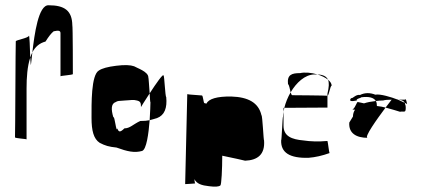

<svg xmlns="http://www.w3.org/2000/svg" viewBox="-20 -650 1604 730"><path d="M37 -128C36 -124 81 -122 81 -120V-314C81 -356 84 -398 95 -431C94 -466 92 -519 90 -514C87 -505 41 -498 40 -493C39 -488 38 -132 37 -128ZM95 -431C96 -412 97 -402 97 -402C99 -410 100 -428 103 -451C100 -445 97 -438 95 -431ZM103 -451C114 -472 130 -486 153 -492C165 -511 175 -524 184 -531C202 -535 210 -534 210 -524V-360C210 -362 255 -365 257 -368C257 -371 257 -552 255 -554C254 -610 225 -630 165 -630C126 -632 111 -520 103 -451Z M328 -202C328 -153 336 -122 359 -107C380 -96 394 -92 423 -89C464 -74 491 -68 520 -76C537 -81 545 -142 549 -193C539 -191 529 -190 513 -190C484 -176 474 -162 453 -162C437 -146 431 -147 426 -162C422 -142 416 -212 411 -204C402 -234 402 -256 420 -262C428 -267 430 -266 456 -268C480 -269 485 -272 500 -268C514 -265 516 -259 516 -243C516 -243 531 -268 549 -295C547 -322 545 -356 544 -356C544 -378 499 -392 490 -398C476 -403 454 -404 422 -400C389 -396 368 -390 356 -382C326 -365 328 -254 328 -202ZM549 -193C558 -195 566 -198 577 -201C606 -212 616 -240 612 -281C608 -282 605 -364 602 -362C602 -374 573 -332 549 -295C550 -276 551 -260 552 -261C552 -252 551 -224 549 -193Z M684 50C684 50 725 48 722 47C721 47 720 40 719 31C728 49 747 55 775 58C798 61 812 60 818 55C822 52 825 -8 825 -58C865 -50 908 -40 912 -39C960 -41 988 -63 984 -116C982 -114 978 -212 974 -212C963 -260 923 -281 860 -283C805 -284 773 -274 765 -256L757 -258C754 -258 752 -286 748 -287C744 -288 696 -290 692 -292ZM709 -83V-84Z M1049 -117C1047 -70 1081 -48 1153 -50C1179 -52 1205 -58 1233 -68C1231 -70 1227 -109 1225 -114C1190 -111 1160 -112 1134 -116C1089 -120 1058 -132 1058 -172V-225C1057 -218 1056 -212 1056 -206C1054 -208 1051 -114 1049 -117ZM1225 -286C1231 -286 1235 -324 1241 -324C1241 -332 1236 -340 1227 -347C1232 -336 1231 -319 1225 -294ZM1061 -240 1225 -241V-286C1221 -287 1097 -288 1091 -288C1089 -288 1087 -293 1085 -299C1074 -280 1066 -260 1061 -240ZM1187 -367C1203 -362 1217 -355 1227 -347C1221 -360 1208 -366 1187 -367ZM1075 -330C1079 -329 1082 -311 1085 -299C1107 -336 1139 -366 1175 -367H1187C1164 -374 1138 -376 1121 -372C1089 -372 1071 -366 1075 -330ZM1058 -225 1061 -240H1058Z M1308 -184C1305 -143 1335 -126 1378 -126C1362 -126 1414 -198 1446 -241C1436 -244 1427 -245 1413 -247C1413 -255 1412 -261 1409 -266C1391 -264 1376 -261 1364 -257C1357 -259 1349 -260 1341 -262C1337 -266 1329 -234 1319 -234C1323 -233 1327 -233 1330 -233C1325 -226 1322 -217 1322 -207ZM1315 -277C1306 -266 1313 -263 1337 -268C1331 -274 1355 -278 1353 -280C1383 -284 1401 -279 1409 -266C1418 -267 1427 -268 1437 -268C1443 -270 1454 -271 1469 -271C1467 -268 1458 -257 1446 -241C1471 -234 1489 -229 1501 -225C1511 -228 1522 -221 1522 -233C1523 -231 1523 -253 1521 -250C1521 -253 1520 -257 1519 -259C1509 -264 1500 -268 1491 -272H1490C1470 -280 1425 -294 1407 -290C1387 -298 1367 -298 1349 -289C1332 -292 1321 -274 1315 -277ZM1495 -271C1506 -270 1515 -267 1519 -259C1522 -258 1525 -256 1528 -254C1527 -257 1524 -279 1519 -271ZM1528 -254Z"/></svg>

Font: Arrow
Style: Regular
Weight: 400
Version: Version 0.23